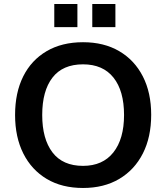

<svg xmlns="http://www.w3.org/2000/svg" viewBox="-20 -925 827 955"><path d="M55 -353Q55 -464 95.5 -545Q136 -626 212 -670.5Q288 -715 393 -715Q497 -715 573 -670.5Q649 -626 690.5 -545Q732 -464 732 -354Q732 -243 690.5 -161.5Q649 -80 573 -35Q497 10 393 10Q288 10 212.5 -35Q137 -80 96 -161.5Q55 -243 55 -353ZM190 -353Q190 -234 241 -167Q292 -100 393 -100Q491 -100 544 -167Q597 -234 597 -353Q597 -473 544.5 -539Q492 -605 393 -605Q292 -605 241 -539Q190 -473 190 -353ZM439 -790V-905H554V-790ZM250 -790V-905H365V-790Z"/></svg>

Font: Mulish ExtraLight
Style: Regular
Weight: 200
Designer: Vernon Adams
Foundry: Vernon Adams
Version: Version 3.603